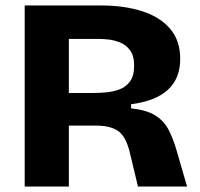

<svg xmlns="http://www.w3.org/2000/svg" viewBox="-20 -680 730 700"><path d="M70 0V-660H351Q432 -660 497 -639.5Q562 -619 599.5 -576Q637 -533 637 -465Q637 -323 458 -300V-285Q514 -279 545.5 -259.5Q577 -240 594 -208Q611 -176 624 -131L662 0H483L454 -121Q440 -181 412 -201.5Q384 -222 330 -222H231V0ZM231 -341H320Q340 -341 365 -343Q390 -345 414 -353.5Q438 -362 453.5 -382.5Q469 -403 469 -440Q469 -477 454 -497Q439 -517 417 -525.5Q395 -534 375 -536Q355 -538 344 -538H231Z"/></svg>

Font: Bricolage Grotesque 10pt ExtraBold
Style: Regular
Weight: 800
Designer: Mathieu Triay
Foundry: Atelier Triay
Version: Version 1.000; ttfautohint (v1.8.4.7-5d5b);gftools[0.9.32]